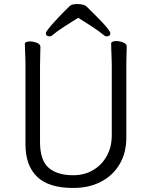

<svg xmlns="http://www.w3.org/2000/svg" viewBox="-20 -912 750 950"><path d="M367 -824Q332 -802 297.5 -780Q263 -758 238 -737Q233 -732 225 -732Q207 -732 207 -748Q207 -753 218.5 -768Q230 -783 248.5 -803.5Q267 -824 287.5 -845Q308 -866 326 -883Q331 -888 341.5 -890Q352 -892 364 -892Q377 -892 389.5 -889Q402 -886 408 -880Q420 -868 439.5 -849Q459 -830 479 -809Q499 -788 512.5 -771Q526 -754 526 -748Q526 -732 508 -732Q500 -732 495 -737Q470 -758 436 -780Q402 -802 367 -824ZM533 -595Q533 -609 532 -630Q531 -651 530.5 -670Q530 -689 530 -697Q530 -703 537.5 -706Q545 -709 555 -709Q572 -709 589.5 -702Q607 -695 607 -682Q607 -670 606 -645Q605 -620 605 -594V-230Q605 -156 572 -100Q539 -44 480 -13Q421 18 342 18Q221 18 163.5 -37.5Q106 -93 106 -198V-586Q106 -617 104.5 -647.5Q103 -678 103 -695Q103 -701 110.5 -704Q118 -707 128 -707Q145 -707 162.5 -700Q180 -693 180 -680Q180 -668 179 -639Q178 -610 178 -584V-210Q178 -119 220.5 -82Q263 -45 342 -45Q398 -45 441 -70.5Q484 -96 508.5 -140.5Q533 -185 533 -242Z"/></svg>

Font: QiushuiShotai
Style: Regular
Weight: 600
Designer: Fontworks Inc.
Foundry: Fontworks Inc.
Version: Version 1.250